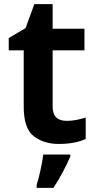

<svg xmlns="http://www.w3.org/2000/svg" viewBox="-20 -682 462 923"><path d="M301 -101Q233 -101 233 -169V-440H386V-544H233V-662H145L103 -547L22 -499V-440H94V-169Q94 -64 142.5 -27Q191 10 262 10Q341 10 392 -14V-117Q370 -110 347.5 -105.5Q325 -101 301 -101ZM318 61H188Q184 93 174.5 136.5Q165 180 156 208V221H237Q262 183 283 143Q304 103 318 71Z"/></svg>

Font: Noto Sans UI
Style: Bold
Weight: 700
Designer: Monotype Design Team
Foundry: Monotype Imaging Inc.
Version: Version 1.901